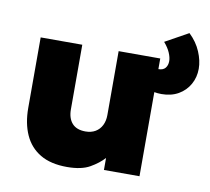

<svg xmlns="http://www.w3.org/2000/svg" viewBox="-75 -728 903 827"><g transform="rotate(10 377.0 -314.0)"><path d="M268.5 15Q197.5 15 151.5 -12.2Q105.5 -39.5 83 -89.5Q60.5 -139.5 60.5 -207V-515H242.5V-232.5Q242.5 -193.5 262 -171.5Q281.5 -149.5 320.5 -149.5Q345.5 -149.5 363.8 -160.2Q382 -171 391.8 -190.5Q401.5 -210 401.5 -235.5V-515H583.5V0H428V-52.5Q405 -27 368.2 -6Q331.5 15 268.5 15ZM615 -365Q598 -365 581.2 -368.2Q564.5 -371.5 547.5 -376.5V-476Q569 -468.5 584 -468.5Q604 -468.5 613.8 -480.2Q623.5 -492 623.5 -510.5Q623.5 -526 615 -546.2Q606.5 -566.5 587.5 -588.5L688.5 -644.5Q722 -612.5 738.2 -573.8Q754.5 -535 754.5 -500Q754.5 -462.5 737.2 -431.8Q720 -401 688.8 -383Q657.5 -365 615 -365Z"/></g></svg>

Font: Geologica ExtraBold
Style: Regular
Weight: 800
Designer: Sindre Bremnes, Frode Helland
Foundry: Monokrom Skriftforlag AS
Version: Version 1.010;gftools[0.9.28]